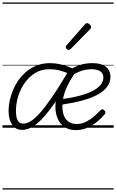

<svg xmlns="http://www.w3.org/2000/svg" viewBox="-20 -1026 933 1542"><path d="M49 -134Q49 -186 63.5 -240Q78 -294 105 -344Q132 -394 172.5 -433.5Q213 -473 265 -496Q317 -519 381 -519Q417 -519 450.5 -512.5Q484 -506 520 -493.5Q556 -481 598 -461Q550 -398 515.5 -324Q481 -250 481 -171Q481 -125 495 -93.5Q509 -62 535 -46Q561 -30 595 -30Q636 -30 672 -48.5Q708 -67 737 -92.5Q766 -118 786 -140Q795 -149 803.5 -148Q812 -147 818 -140Q825 -134 826.5 -126.5Q828 -119 821 -108Q794 -76 758 -47Q722 -18 679.5 0.5Q637 19 590 19Q535 19 498 -6Q461 -31 443 -74Q425 -117 425 -170Q425 -225 443 -279.5Q461 -334 487 -382Q513 -430 536 -465L540 -430Q507 -447 465 -458.5Q423 -470 375 -470Q311 -470 261.5 -439Q212 -408 177.5 -358.5Q143 -309 125.5 -250.5Q108 -192 108 -136Q108 -107 113 -83.5Q118 -60 131.5 -46.5Q145 -33 168 -33Q196 -33 229 -54Q262 -75 302.5 -120.5Q343 -166 394 -240Q445 -314 507 -418L546 -403Q472 -274 414 -192Q356 -110 311 -64.5Q266 -19 229 -1Q192 17 160 17Q103 17 76 -26Q49 -69 49 -134ZM867 -410Q867 -363 840 -328.5Q813 -294 769 -269Q725 -244 671 -227.5Q617 -211 563 -200.5Q509 -190 463 -183L467 -229Q510 -234 557 -243Q604 -252 648.5 -265.5Q693 -279 729.5 -298.5Q766 -318 788 -344.5Q810 -371 810 -405Q810 -438 784 -454Q758 -470 717 -470Q675 -470 635.5 -457.5Q596 -445 557 -419L545 -469Q587 -493 628.5 -506Q670 -519 723 -519Q793 -519 830 -489.5Q867 -460 867 -410ZM531 -625Q525 -625 516.5 -632Q508 -639 508 -646Q508 -650 509.5 -654Q511 -658 515 -663L659 -827Q665 -835 669.5 -837.5Q674 -840 679 -840Q686 -840 694 -835Q702 -830 707 -822.5Q712 -815 712 -808Q712 -803 710.5 -799.5Q709 -796 704 -792L549 -634Q539 -625 531 -625ZM0 486H893V496H0ZM0 -20H893V0H0ZM0 -505H893V-500H0ZM0 -1006H893V-996H0Z"/></svg>

Font: Playwrite CA Guides
Style: Regular
Weight: 400
Designer: Veronika Burian, José Scaglione
Foundry: TypeTogether
Version: Version 1.003